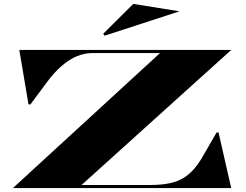

<svg xmlns="http://www.w3.org/2000/svg" viewBox="-20 -964 1261 984"><path d="M46 0 800 -692H452Q414 -692 375.5 -676.5Q337 -661 297.5 -627.5Q258 -594 217 -538L136 -429H126L79 -708H1165L398 -16H753Q820 -16 868.5 -29.5Q917 -43 955 -78Q993 -113 1027 -176L1090 -285H1100L1165 0ZM516 -781 509 -791 663 -944 900 -906Z"/></svg>

Font: Kalnia Expanded Medium
Style: Regular
Weight: 500
Width: 7
Designer: Frida Medrano
Foundry: Frida Medrano
Version: Version 1.105